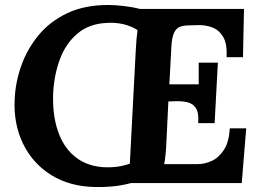

<svg xmlns="http://www.w3.org/2000/svg" viewBox="-20 -736 1055 772"><path d="M362 16Q260 14 185.5 -32.5Q111 -79 72.5 -158.5Q34 -238 39 -337Q42 -406 66 -473Q90 -540 135.5 -595Q181 -650 250.5 -683Q320 -716 416 -716Q440 -716 476 -712Q512 -708 543 -700H961L957 -506H891Q894 -561 876.5 -589Q859 -617 831.5 -626.5Q804 -636 776 -635L740 -634Q719 -634 704 -628.5Q689 -623 680 -604.5Q671 -586 669 -547L661 -397H779Q779 -411 779 -426.5Q779 -442 779 -457Q779 -472 779 -484H856L843 -241H777Q780 -283 767.5 -301.5Q755 -320 733 -325Q711 -330 684 -329Q677 -329 670.5 -328.5Q664 -328 657 -328L649 -164Q648 -137 645.5 -113Q643 -89 640 -76H774Q804 -76 832.5 -89.5Q861 -103 881 -134.5Q901 -166 904 -220H970L952 0H507Q470 10 432.5 13.5Q395 17 362 16ZM391 -64Q423 -62 450 -65.5Q477 -69 502 -78L526 -536Q527 -559 529 -580Q531 -601 533 -615Q508 -631 477 -638.5Q446 -646 411 -644Q339 -641 292 -601.5Q245 -562 221.5 -499.5Q198 -437 194 -365Q190 -279 211.5 -213Q233 -147 278.5 -108.5Q324 -70 391 -64Z"/></svg>

Font: Lora
Style: Italic
Weight: 400
Italic angle: -3°
Designer: Olga Karpushina, Alexei Vanyashin (Cyrillic)
Foundry: Cyreal
Version: Version 3.008